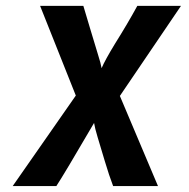

<svg xmlns="http://www.w3.org/2000/svg" viewBox="-20 -625 636 645"><path d="M296 -212Q193.3 -36 169.3 0H22.7L234.7 -304L114.7 -605.3H260Q265.3 -588 282.7 -529.3Q300 -470.7 309.3 -441.3Q318.7 -412 321.3 -396Q333.3 -424 366.7 -478.7Q409.3 -546.7 441.3 -605.3H588L382.7 -302.7L510.7 0H360Q346.7 -34.7 332 -84Q317.3 -133.3 308 -164Q298.7 -194.7 296 -212Z"/></svg>

Font: Timmana
Style: Regular
Weight: 400
Designer: Appaji Ambarisha Darbha
Foundry: Andhrapradesh Society for Knowledge Networks
Version: Version 1.0.4; ttfautohint (v1.2.42-39fb)